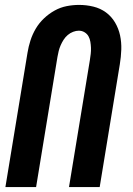

<svg xmlns="http://www.w3.org/2000/svg" viewBox="-20 -762 540 782"><path d="M2 0 92 -547Q96 -572 104 -597Q112 -622 125.5 -645Q139 -668 159 -687Q179 -706 202.5 -719Q226 -732 251.5 -737Q277 -742 302 -742Q332 -742 360.5 -735Q389 -728 411.5 -711.5Q434 -695 448.5 -670.5Q463 -646 469 -618Q475 -590 474 -560Q473 -530 468 -500L386 0H261L346 -517Q348 -530 349.5 -542.5Q351 -555 350.5 -567.5Q350 -580 348 -592Q346 -604 340.5 -614Q335 -624 324.5 -630.5Q314 -637 301 -637Q290 -637 278 -632.5Q266 -628 256 -619.5Q246 -611 239 -600Q232 -589 227 -577.5Q222 -566 219 -554Q216 -542 214 -530L127 0Z"/></svg>

Font: Iosevka Term Curly Extrabold
Style: Italic
Weight: 800
Italic angle: -9°
Designer: Belleve Invis
Foundry: Belleve Invis
Version: Version 32.3.0